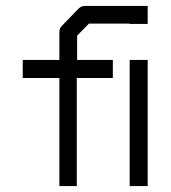

<svg xmlns="http://www.w3.org/2000/svg" viewBox="-20 -679 580 650"><path d="M419 -476H480V-49H419ZM281 -599 241 -558V-476H362V-415H240V-49H181V-415H57V-476H181V-570Q181 -583 189 -591L246 -650Q255 -659 268 -659H419H422H480V-598H419V-599Z"/></svg>

Font: IBM 3270
Style: Regular
Weight: 400
Monospace: yes
Version: Version 2.3.1